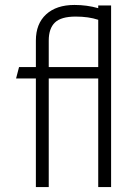

<svg xmlns="http://www.w3.org/2000/svg" viewBox="-20 -756 549 776"><path d="M429 -734V0H377V-439H177V0H125V-439H45L57 -485H125V-592Q125 -660 166.5 -698Q208 -736 281 -736Q331 -736 377 -723V-734ZM377 -485V-676Q338 -689 286 -689Q227 -689 202 -665Q177 -641 177 -592V-485Z"/></svg>

Font: Niramit ExtraLight
Style: Regular
Weight: 200
Designer: Katatrad Aksorn Co.,Ltd.
Foundry: Cadson Demak Co.,Ltd.
Version: Version 1.000; ttfautohint (v1.6)